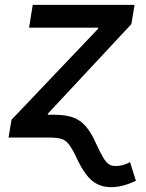

<svg xmlns="http://www.w3.org/2000/svg" viewBox="-20 -566 599 790"><path d="M15.1 0 27.3 -73.2 383.3 -447.3 384.3 -452.1H99.6L114.7 -545.9H533.7L520.5 -466.8L177.2 -98.6L160.6 0ZM437.5 204.1Q404.8 204.1 379.4 191.2Q354 178.2 332.8 149.4Q311.5 120.6 290.5 73.7Q274.4 41.5 261.5 25.6Q248.5 9.8 230.7 4.9Q212.9 0 181.6 0H124L139.6 -93.8H204.1Q250 -93.8 280.5 -82.8Q311 -71.8 333.5 -45.7Q356 -19.5 376.5 27.3Q393.6 64.5 405.5 84Q417.5 103.5 429 110.4Q440.4 117.2 455.1 117.2Q470.7 117.2 484.6 113.5Q498.5 109.9 515.1 101.1L539.1 177.7Q514.2 189.9 488.3 197Q462.4 204.1 437.5 204.1Z"/></svg>

Font: Inter Medium
Style: Italic
Weight: 500
Italic angle: -9.3988°
Designer: Rasmus Andersson
Foundry: rsms
Version: Version 4.001;git-66647c0bb